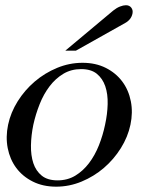

<svg xmlns="http://www.w3.org/2000/svg" viewBox="-20 -700 577 728"><path d="M192.9 7.8Q143.1 7.8 104.5 -11.5Q65.9 -30.8 41.7 -63.2Q17.6 -95.7 9.3 -138.2Q1 -180.7 10.7 -227.1Q20.5 -273.4 47.1 -315.9Q73.7 -358.4 111.8 -390.9Q149.9 -423.3 196.5 -442.6Q243.2 -461.9 293 -461.9Q342.8 -461.9 381.1 -442.6Q419.4 -423.3 443.6 -390.9Q467.8 -358.4 476.1 -315.9Q484.4 -273.4 474.6 -227.1Q464.8 -180.7 438.2 -138.2Q411.6 -95.7 373.8 -63.2Q335.9 -30.8 289.3 -11.5Q242.7 7.8 192.9 7.8ZM198.2 -16.1Q235.8 -16.1 265.4 -33.9Q294.9 -51.8 317.4 -81.3Q339.8 -110.8 355 -148.9Q370.1 -187 378.4 -227.1Q387.2 -267.1 388.2 -305.2Q389.2 -343.3 379.2 -372.8Q369.1 -402.3 347.2 -420.2Q325.2 -438 287.6 -438Q250 -438 220.2 -420.2Q190.4 -402.3 168 -372.8Q145.5 -343.3 130.4 -305.2Q115.2 -267.1 106.4 -227.1Q98.1 -187 97.4 -148.9Q96.7 -110.8 106.4 -81.3Q116.2 -51.8 138.4 -33.9Q160.6 -16.1 198.2 -16.1ZM227.5 -507.8 409.7 -660.2Q422.4 -670.4 435.1 -675.3Q447.8 -680.2 457.5 -680.2Q470.7 -680.2 477.8 -670.9Q484.9 -661.6 482.4 -648.9Q480 -636.7 472.4 -627.4Q464.8 -618.2 454.6 -612.8L267.6 -507.8Z"/></svg>

Font: XB Zar
Style: Italic
Weight: 400
Italic angle: -12°
Designer: Behnam
Foundry: Irmug
Version: Version 8.005 2009